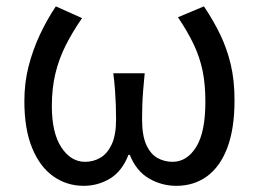

<svg xmlns="http://www.w3.org/2000/svg" viewBox="-20 -577 822 610"><path d="M245.6 13.4Q192.5 13.4 149.7 -16.6Q106.9 -46.6 82.2 -106.6Q57.4 -166.6 57.4 -255.8Q57.4 -313.6 70.7 -366Q84.1 -418.4 106.6 -466.5Q129.2 -514.6 157.4 -556.8L240.7 -519.4Q210 -475.2 188.6 -432.5Q167.1 -389.8 155.9 -343.1Q144.7 -296.3 144.7 -239.7Q144.7 -155 174.8 -109Q205 -62.9 250.3 -62.9Q276.8 -62.9 299 -75.9Q321.2 -89 335 -118.5Q348.8 -148 348.8 -198.1Q348.8 -220.8 348 -243.2Q347.2 -265.6 345.4 -290.5Q343.7 -315.5 339.9 -344.2H439.7Q436.9 -315.5 434.9 -290.5Q432.9 -265.6 432.1 -243.2Q431.4 -220.8 431.4 -198.1Q431.4 -146.4 444.8 -116.9Q458.2 -87.4 480.3 -75.1Q502.4 -62.9 528.1 -62.9Q573.6 -62.9 603 -109.6Q632.5 -156.3 632.5 -253.9Q632.5 -309.9 623.5 -353Q614.4 -396.1 595.3 -436.3Q576.1 -476.6 545.4 -522.2L627.9 -556.8Q657.2 -513.3 678.9 -468.7Q700.7 -424.1 712.9 -373.1Q725.1 -322.1 725.1 -258.6Q725.1 -167.9 702.2 -107.5Q679.4 -47.2 637.7 -16.9Q596 13.4 540.3 13.4Q493.5 13.4 453.3 -10Q413.1 -33.4 392.2 -85.2H388.2Q368.2 -33.4 330 -10Q291.7 13.4 245.6 13.4Z"/></svg>

Font: Noto Sans TC Thin
Style: Regular
Weight: 100
Designer: Ryoko NISHIZUKA 西塚涼子 (kana, bopomofo & ideographs); Paul D. Hunt (Latin, Greek & Cyrillic); Sandoll Communications 산돌커뮤니
Foundry: Adobe
Version: Version 2.004-H2;hotconv 1.0.118;makeotfexe 2.5.65603